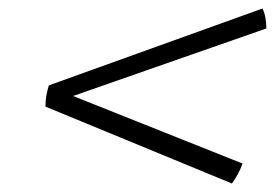

<svg xmlns="http://www.w3.org/2000/svg" viewBox="-20 -611 660 452"><path d="M95 -410 598 -591Q603 -580 605 -568.5Q607 -557 607 -544L152 -385L551 -226Q542 -201 526 -179L87 -360Q87 -373 89 -385Q91 -397 95 -410Z"/></svg>

Font: Poltawski Nowy SemiBold
Style: Italic
Weight: 600
Italic angle: -12°
Version: Version 1.001;gftools[0.9.25]